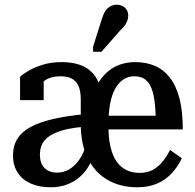

<svg xmlns="http://www.w3.org/2000/svg" viewBox="-20 -783 826 813"><path d="M345 -300 344 -247Q303 -244 271 -237.5Q239 -231 216 -221Q193 -211 178 -198Q163 -185 156 -167Q149 -149 149 -127Q149 -104 157.5 -87Q166 -70 182.5 -61Q199 -52 221 -52Q250 -52 274 -66.5Q298 -81 316.5 -108Q335 -135 345 -173L380 -134Q369 -100 352 -73.5Q335 -47 311.5 -28.5Q288 -10 259 0Q230 10 195 10Q146 10 110 -6Q74 -22 54.5 -52.5Q35 -83 35 -124Q35 -165 53.5 -195Q72 -225 110 -245.5Q148 -266 207 -279.5Q266 -293 345 -300ZM241 -520Q281 -520 312 -510.5Q343 -501 365 -481Q387 -461 399 -429.5Q411 -398 411 -353L322 -274V-362Q322 -399 311.5 -420.5Q301 -442 282.5 -451Q264 -460 236 -460Q195 -460 169.5 -442Q144 -424 129 -398Q124 -409 125.5 -419Q127 -429 132.5 -436.5Q138 -444 146 -450Q154 -456 165 -459V-359H65V-458Q78 -470 103 -484.5Q128 -499 163 -509.5Q198 -520 241 -520ZM571 -51Q605 -51 628.5 -64.5Q652 -78 669.5 -100Q687 -122 700 -148L750 -113Q733 -77 707 -49Q681 -21 645 -5.5Q609 10 561 10Q490 10 436 -21Q382 -52 352 -112Q322 -172 322 -258Q322 -271 326 -282.5Q330 -294 336.5 -304.5Q343 -315 350.5 -324Q358 -333 363 -342Q372 -387 389.5 -420Q407 -453 431.5 -475.5Q456 -498 486.5 -509Q517 -520 553 -520Q599 -520 636 -504Q673 -488 699.5 -454Q726 -420 740 -366Q754 -312 754 -235H397L396 -293H665L640 -267Q639 -324 633.5 -361Q628 -398 616.5 -420Q605 -442 588 -451Q571 -460 549 -460Q524 -460 504 -447.5Q484 -435 469 -409.5Q454 -384 446.5 -345Q439 -306 439 -251Q439 -201 447.5 -163Q456 -125 473 -100Q490 -75 515 -63Q540 -51 571 -51ZM411 -702Q417 -722 425.5 -735.5Q434 -749 446.5 -756Q459 -763 474 -763Q496 -763 509.5 -750Q523 -737 523 -717Q523 -706 519 -695Q515 -684 507 -673.5Q499 -663 487 -652L410 -564H374V-585Z"/></svg>

Font: Roboto Serif 28pt Condensed Medium
Style: Regular
Weight: 500
Width: 3
Designer: Greg Gazdowicz
Foundry: Commercial Type
Version: Version 1.008